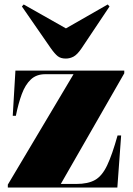

<svg xmlns="http://www.w3.org/2000/svg" viewBox="-20 -839 596 859"><path d="M15 0V-13L309 -507H182Q143 -507 118 -483.5Q93 -460 77.5 -418Q62 -376 51 -321H37L49 -523H536V-511L252 -16H321Q374 -16 405.5 -34Q437 -52 459.5 -99.5Q482 -147 506 -233H522L505 0ZM274 -577Q252 -577 238.5 -587.5Q225 -598 206 -625L78 -810L86 -819L275 -712L462 -819L470 -810L345 -623Q326 -595 309.5 -586Q293 -577 274 -577Z"/></svg>

Font: Display Black
Style: Regular
Weight: 900
Designer: Latin by Veronika Burian and Jose Scaglione. Greek by Irene Vlachou. Cyrillic by Vera Evstafieva.
Foundry: TypeTogether
Version: Version 3.002